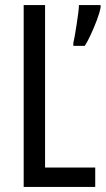

<svg xmlns="http://www.w3.org/2000/svg" viewBox="-20 -734 415 754"><path d="M73 0V-714H157V-76H354V0ZM375 -704Q371 -683 360 -654Q349 -625 336.5 -598Q324 -571 313 -554H268V-565Q270 -573 273.5 -592.5Q277 -612 280.5 -635.5Q284 -659 287 -680.5Q290 -702 290 -714H375Z"/></svg>

Font: Noto Sans Georgian ExtraCondensed
Style: Regular
Weight: 400
Width: 2
Designer: Monotype Design Team, Akaki Razmadze
Foundry: Google LLC
Version: Version 2.005; ttfautohint (v1.8.4.7-5d5b)